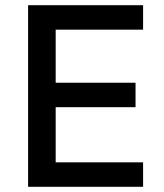

<svg xmlns="http://www.w3.org/2000/svg" viewBox="-20 -718 631 738"><path d="M88 0V-698H530V-604H194V-400H501V-306H194V-94H530V0Z"/></svg>

Font: Anuphan Medium
Style: Regular
Weight: 500
Designer: Mike Abbink, Paul van der Laan, Pieter van Rosmalen, Mint Tantisuwanna
Foundry: Bold Monday; Cadson Demak
Version: Version 3.002;hotconv 1.0.109;makeotfexe 2.5.65596